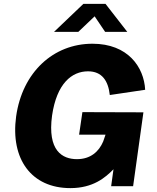

<svg xmlns="http://www.w3.org/2000/svg" viewBox="-20 -958 810 988"><path d="M521 -794H635L523 -938H409L258 -794H383L467 -874ZM342 10C459 10 522 -44 564 -87L552 0H665L718 -380L404 -381L387 -265H523L511 -230C489 -178 446 -139 376 -139C301 -139 223 -182 248 -364C272 -528 349 -591 433 -591C505 -591 537 -542 545 -469L727 -496C721 -613 638 -733 456 -733C254 -733 95 -586 63 -359C33 -139 142 10 342 10Z"/></svg>

Font: United Sans ExtraBold
Style: Italic
Weight: 800
Italic angle: -8°
Designer: Pablo Impallari, Rodrigo Fuenzalida (Modified by Dan O. Williams)
Version: Version 1.000;PS 001.000;hotconv 1.0.88;makeotf.lib2.5.64775